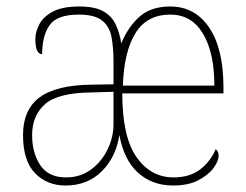

<svg xmlns="http://www.w3.org/2000/svg" viewBox="-20 -562 759 592"><path d="M182 10Q125 10 88 -28Q51 -66 51 -146Q51 -224 102.5 -262Q154 -300 264 -301L330 -302V-371Q330 -414 324 -447Q318 -480 295 -498.5Q272 -517 223 -517Q156 -517 133 -484.5Q110 -452 110 -395Q89 -395 89 -441Q89 -464 101.5 -487.5Q114 -511 143.5 -526.5Q173 -542 224 -542Q272 -542 298 -527.5Q324 -513 336.5 -487Q349 -461 354 -428Q374 -478 409.5 -510Q445 -542 505 -542Q581 -542 625 -477Q669 -412 669 -292V-274H357Q357 -140 401 -77.5Q445 -15 515 -15Q565 -15 597 -39.5Q629 -64 645 -102Q654 -96 654 -82Q654 -65 638 -43.5Q622 -22 591 -6Q560 10 514 10Q449 10 405.5 -29.5Q362 -69 348 -146Q338 -78 294 -34Q250 10 182 10ZM641 -298Q641 -399 606 -458Q571 -517 505 -517Q433 -517 397.5 -459.5Q362 -402 359 -298ZM184 -15Q228 -15 261 -39.5Q294 -64 312.5 -103Q331 -142 330 -185V-279L262 -277Q159 -276 119 -241Q79 -206 79 -145Q79 -91 104 -53Q129 -15 184 -15Z"/></svg>

Font: Noto Serif Georgian SemiCondensed Thin
Style: Regular
Weight: 100
Width: 4
Designer: Monotype Design Team, Akaki Razmadze
Foundry: Google LLC
Version: Version 2.003; ttfautohint (v1.8.4.7-5d5b)